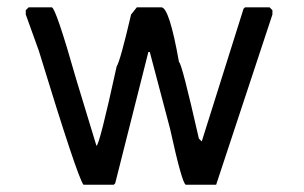

<svg xmlns="http://www.w3.org/2000/svg" viewBox="-20 -512 822 520"><path d="M57.6 -492.2H120.1Q130.9 -492.2 186.5 -296.9L241.2 -117.2Q249 -117.2 295.9 -332Q305.7 -346.7 335 -472.7L350.6 -492.2H417Q438.5 -492.2 464.8 -343.8Q471.7 -343.8 518.6 -136.7L526.4 -128.9L639.6 -488.3L643.6 -492.2H710L717.8 -484.4V-472.7L565.4 -11.7H483.4Q473.6 -12.7 440.4 -164.1L385.7 -371.1H381.8L292 -15.6L288.1 -11.7H206.1Q190.4 -30.3 85 -375L49.8 -472.7V-484.4Z"/></svg>

Font: Urdu Khush Khati
Style: Regular
Weight: 400
Version: Version 001.500